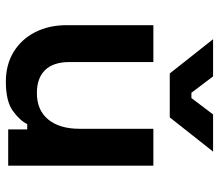

<svg xmlns="http://www.w3.org/2000/svg" viewBox="-66 -674 748 656"><g transform="rotate(90 308.0 -346.0)"><path d="M259 8Q201 8 157.5 -18.5Q114 -45 90 -92Q66 -139 66 -200V-496H192V-210Q192 -154 219.5 -126Q247 -98 298 -98Q356 -98 388 -136.5Q420 -175 420 -244V-496H546V0H422V-65H404Q392 -40 359 -16Q326 8 259 8ZM381 -552H231L114 -700H241L297 -626H315L371 -700H498Z"/></g></svg>

Font: Space Grotesk Variable Light
Style: Regular
Weight: 300
Designer: Florian Karsten
Foundry: Florian Karsten
Version: Version 2.000